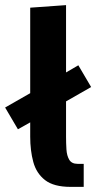

<svg xmlns="http://www.w3.org/2000/svg" viewBox="-76 -730 376 750"><path d="M227 -90H251V0H200Q134 0 100 -26.5Q66 -53 54 -97.5Q42 -142 42 -196V-252L-6 -225L-56 -310L42 -366V-700L182 -710V-447L230 -475L280 -390L182 -334V-196Q182 -171 183.5 -146.5Q185 -122 194.5 -106Q204 -90 227 -90Z"/></svg>

Font: Epunda Sans
Style: Bold
Weight: 700
Designer: Simon Atzbach
Foundry: typofactur
Version: Version 2.204; ttfautohint (v1.8.4.7-5d5b)